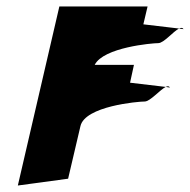

<svg xmlns="http://www.w3.org/2000/svg" viewBox="-20 -548 586 592"><path d="M35 24 190 3 228 -159C242 -221 406 -235 426 -235C443 -235 473 -271 491 -280L381 -293L393 -348H272C299 -402 449 -415 468 -415C485 -415 514 -451 532 -460L422 -473L435 -528H163ZM491 -280 504 -278C501 -283 497 -283 491 -280ZM532 -460 546 -458C543 -463 538 -463 532 -460Z"/></svg>

Font: Crazy Punk
Style: Obl
Weight: 400
Version: Version 1